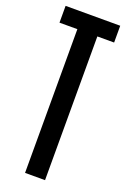

<svg xmlns="http://www.w3.org/2000/svg" viewBox="-163 -913 641 966"><g transform="rotate(20 157.5 -429.5)"><path d="M106.9 0V-769.5H11.2V-859.4H303.7V-769.5H213.9V0Z"/></g></svg>

Font: Antonio Medium
Style: Regular
Weight: 500
Designer: Vernon Adams
Foundry: Vernon Adams
Version: Version 1.002